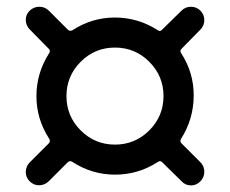

<svg xmlns="http://www.w3.org/2000/svg" viewBox="-20 -652 687 574"><path d="M426.3 -467.3Q383.8 -509.8 323.7 -509.8Q263.7 -509.8 221.2 -467.3Q178.7 -424.8 178.7 -364.7Q178.7 -304.7 221.2 -262.2Q263.7 -219.7 323.7 -219.7Q383.8 -219.7 426.3 -262.2Q468.8 -304.7 468.8 -364.7Q468.8 -424.8 426.3 -467.3ZM69.3 -167 126 -223.6Q131.8 -229.5 127 -237.3Q88.9 -295.9 88.9 -364.7Q88.9 -433.6 127 -493.2Q131.8 -500 126 -505.9L69.3 -563.5Q57.6 -575.2 57.1 -591.8Q56.6 -608.4 68.8 -620.1Q81.1 -631.8 97.7 -631.8Q114.3 -631.8 126 -620.1L182.6 -563.5Q188.5 -557.6 196.3 -561.5Q254.9 -599.6 323.7 -599.6Q392.6 -599.6 452.1 -561.5Q459 -556.6 464.8 -563.5L522.5 -620.1Q534.2 -631.8 550.8 -631.8Q567.4 -631.8 579.1 -620.1Q590.8 -608.4 590.8 -591.8Q590.8 -575.2 579.1 -563.5L522.5 -505.9Q516.6 -500 521.5 -493.2Q559.6 -434.6 559.1 -365.2Q558.6 -295.9 521.5 -237.3Q516.6 -230.5 522.5 -223.6L579.1 -167Q590.8 -155.3 590.8 -138.7Q590.8 -122.1 579.1 -109.9Q567.4 -97.7 550.8 -97.7Q534.2 -97.7 522.5 -110.4L464.8 -167Q459 -172.9 452.1 -168Q393.6 -129.9 324.2 -129.9Q254.9 -129.9 196.3 -168Q189.5 -172.9 182.6 -167L126 -110.4Q114.3 -98.6 97.7 -98.1Q81.1 -97.7 68.8 -109.9Q56.6 -122.1 57.1 -138.7Q57.6 -155.3 69.3 -167Z"/></svg>

Font: Rounded Mgen+ 2p medium
Style: Regular
Weight: 500
Designer: [Source Han Sans]
Ryoko NISHIZUKA  (kana & ideographs); Paul D. Hunt (Latin, Greek & Cyrillic); Wenlong ZHANG  (bopomofo
Version: Version 1.059.20150602